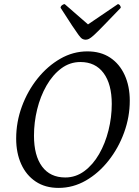

<svg xmlns="http://www.w3.org/2000/svg" viewBox="-20 -906 680 938"><path d="M266 12Q201 12 154.5 -19Q108 -50 83.5 -104.5Q59 -159 59 -229Q59 -310 87 -386Q115 -462 163.5 -522.5Q212 -583 274.5 -619Q337 -655 407 -655Q472 -655 518 -624.5Q564 -594 589 -539.5Q614 -485 614 -414Q614 -335 586.5 -259Q559 -183 510.5 -121.5Q462 -60 399.5 -24Q337 12 266 12ZM299 -39Q350 -39 392 -70Q434 -101 464 -153Q494 -205 510 -269Q526 -333 526 -398Q526 -495 486 -549Q446 -603 373 -603Q321 -603 279 -571.5Q237 -540 207 -487.5Q177 -435 161.5 -371.5Q146 -308 146 -243Q146 -146 185.5 -92.5Q225 -39 299 -39ZM398 -712Q390 -712 382.5 -716Q375 -720 364 -735Q353 -750 332 -781.5Q311 -813 276 -868Q276 -875 283 -880.5Q290 -886 296 -886L420 -778H397L556 -886Q561 -886 565.5 -880.5Q570 -875 570 -868Q517 -813 486.5 -781.5Q456 -750 439.5 -735Q423 -720 414.5 -716Q406 -712 398 -712Z"/></svg>

Font: Petrona
Style: Italic
Weight: 400
Italic angle: -9°
Designer: Ringo R. Seeber
Foundry: Ringo R. Seeber
Version: Version 2.001; ttfautohint (v1.8.3)